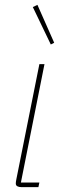

<svg xmlns="http://www.w3.org/2000/svg" viewBox="-20 -770 254 790"><path d="M68 0Q58 0 51.5 -3.5Q45 -7 45 -15Q45 -21 47 -31L142 -506H163L66 -19H142L138 0ZM115 -741 134 -750 203 -594 189 -587Z"/></svg>

Font: IBM Plex Sans Condensed Thin
Style: Italic
Weight: 100
Width: 3
Italic angle: -11°
Designer: Mike Abbink, Paul van der Laan, Pieter van Rosmalen
Foundry: Bold Monday
Version: Version 1.3